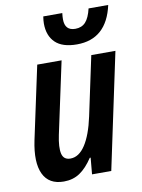

<svg xmlns="http://www.w3.org/2000/svg" viewBox="-86 -815 655 885"><g transform="rotate(-10 241.5 -373.0)"><path d="M141 10Q71 10 45 -45Q19 -100 40 -201L113 -542H227L155 -206Q143 -149 150 -119Q157 -89 189 -89Q229 -89 259 -135Q289 -181 307 -265L366 -542H479L364 0H274L281 -77H277Q248 -33 216 -11.5Q184 10 141 10ZM310 -602Q242 -602 209 -634Q176 -666 176 -723Q176 -737 179 -756H268Q266 -740 266 -727Q266 -674 315 -674Q345 -674 363 -693.5Q381 -713 391 -756H483Q449 -602 310 -602Z"/></g></svg>

Font: Noto Sans Condensed SemiBold
Style: Italic
Weight: 600
Width: 3
Italic angle: -12°
Designer: Monotype Design Team
Foundry: Monotype Imaging Inc.
Version: Version 2.013; ttfautohint (v1.8.4.7-5d5b)